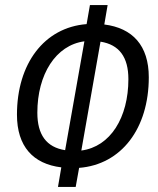

<svg xmlns="http://www.w3.org/2000/svg" viewBox="-20 -733 626 763"><path d="M210.4 9.8H280.8L294.4 -65.9C462.9 -79.1 571.3 -223.1 571.3 -425.8C571.3 -552.2 506.8 -621.6 394.5 -635.7L407.7 -712.9H337.4L324.2 -637.2C155.3 -624 47.4 -479.5 47.4 -277.3C47.4 -151.4 111.3 -81.5 223.6 -67.9ZM379.4 -567.4C453.6 -555.7 490.2 -506.3 490.2 -418.5C490.2 -266.1 418.9 -149.9 303.2 -134.8ZM238.8 -136.2C164.6 -147.9 128.4 -197.3 128.4 -285.2C128.4 -437 201.2 -553.7 315.4 -568.8Z"/></svg>

Font: Cascadia Code SemiLight
Style: Italic
Weight: 350
Italic angle: -10°
Monospace: yes
Designer: Aaron Bell
Foundry: Saja Typeworks
Version: Version 2404.023